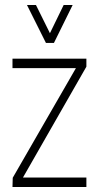

<svg xmlns="http://www.w3.org/2000/svg" viewBox="-20 -749 396 769"><path d="M164 -577 88 -729H124L180 -616L235 -729H271L196 -577ZM30 0 31 -37 284 -476H30V-514H326V-482L72 -38H326V0Z"/></svg>

Font: Stick No Bills ExtraLight
Style: Regular
Weight: 200
Designer: Kosala Senevirathne, Siva Puranthara, Lasantha Premarathna, Tharique Azeez
Foundry: mooniak
Version: Version 2.000